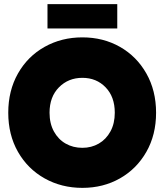

<svg xmlns="http://www.w3.org/2000/svg" viewBox="-20 -895 796 930"><path d="M210 -875H548V-757H210ZM20 -349Q20 -456 67 -539Q114 -622 196 -668Q278 -714 379 -714Q480 -714 561 -668Q642 -622 689 -539Q736 -456 736 -349Q736 -242 689 -159.5Q642 -77 561 -31Q480 15 379 15Q278 15 196 -31Q114 -77 67 -159.5Q20 -242 20 -349ZM536 -349Q536 -426 491.5 -472Q447 -518 379 -518Q311 -518 265.5 -472Q220 -426 220 -349Q220 -297 241 -258.5Q262 -220 298 -199.5Q334 -179 379 -179Q423 -179 458.5 -199.5Q494 -220 515 -258.5Q536 -297 536 -349Z"/></svg>

Font: Readiness ExtraBold
Style: Regular
Weight: 800
Designer: Katatrad Team
Foundry: CadsonDemak
Version: Version 1.00;January 16, 2020;FontCreator 12.0.0.2550 64-bit